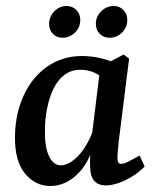

<svg xmlns="http://www.w3.org/2000/svg" viewBox="-20 -612 520 641"><path d="M148 9Q98 9 63.5 -32.5Q29 -74 30 -157Q31 -232 59 -293Q87 -354 137.5 -389.5Q188 -425 254 -425Q284 -425 312.5 -418.5Q341 -412 364 -402L339 -335Q320 -358 297.5 -368.5Q275 -379 249 -379Q217 -379 194.5 -361.5Q172 -344 158 -314.5Q144 -285 137 -249Q130 -213 130 -176Q129 -122 143.5 -91Q158 -60 183 -60Q200 -60 219.5 -73Q239 -86 257 -111Q275 -136 289 -171L302 -164Q285 -78 242.5 -34.5Q200 9 148 9ZM334 7Q307 7 294 -9Q281 -25 281 -56Q280 -68 281 -87Q282 -106 283 -129L315 -389L393 -430L411 -416L376 -137Q375 -124 373.5 -108Q372 -92 372 -84Q372 -65 384 -65Q393 -65 407.5 -72Q422 -79 446 -93L463 -56Q434 -27 398 -10Q362 7 334 7ZM346 -486Q326 -486 313 -499Q300 -512 300 -532Q300 -557 318 -574.5Q336 -592 360 -592Q379 -592 392 -578.5Q405 -565 405 -545Q405 -521 387.5 -503.5Q370 -486 346 -486ZM189 -486Q169 -486 156.5 -499Q144 -512 144 -532Q144 -557 161.5 -574.5Q179 -592 202 -592Q222 -592 235 -578.5Q248 -565 248 -545Q248 -521 230.5 -503.5Q213 -486 189 -486Z"/></svg>

Font: Rasa Medium
Style: Italic
Weight: 500
Italic angle: -7.10001°
Designer: Anna Giedrys (Yrsa+Rasa design), David Brezina (Yrsa art-direction, Rasa art-direction, design)
Foundry: Rosetta Type Foundry
Version: Version 2.004